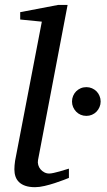

<svg xmlns="http://www.w3.org/2000/svg" viewBox="-20 -757 438 789"><path d="M263.2 -25.9Q257.3 -23.4 241.2 -17.3Q225.1 -11.2 205.1 -4.6Q185.1 2 163.3 7.1Q141.6 12.2 124 12.2Q101.1 12.2 85 6.8Q68.8 1.5 58.6 -8.3Q48.3 -18.1 43.7 -31.5Q39.1 -44.9 39.1 -61Q39.1 -76.2 42 -96.2L151.9 -668L63 -676.8V-707L219.2 -736.8H257.8L136.2 -99.1Q134.3 -88.9 137.2 -78.9Q140.1 -68.8 146.5 -61.3Q152.8 -53.7 162.1 -48.8Q171.4 -43.9 182.1 -43.9Q189.5 -43.9 201.4 -46.6Q213.4 -49.3 225.6 -52.7Q237.8 -56.2 248.3 -59.6Q258.8 -63 263.2 -64ZM393.6 -339.8Q393.6 -327.6 388.9 -316.9Q384.3 -306.2 376.5 -298.1Q368.7 -290 357.9 -285.4Q347.2 -280.8 335 -280.8Q322.3 -280.8 311.5 -285.4Q300.8 -290 293 -298.1Q285.2 -306.2 280.5 -316.9Q275.9 -327.6 275.9 -339.8Q275.9 -352.1 280.5 -363Q285.2 -374 293 -381.8Q300.8 -389.6 311.5 -394.3Q322.3 -398.9 335 -398.9Q347.2 -398.9 357.9 -394.3Q368.7 -389.6 376.5 -381.8Q384.3 -374 388.9 -363Q393.6 -352.1 393.6 -339.8Z"/></svg>

Font: Charis SIL Eur
Style: Italic
Weight: 400
Italic angle: -11°
Foundry: SIL International
Version: Version 5.000